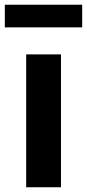

<svg xmlns="http://www.w3.org/2000/svg" viewBox="-31 -789 366 809"><path d="M79.3 0V-559.8H226V0ZM-10.6 -673.7V-769.1H315.3V-673.7Z"/></svg>

Font: Noto Sans TC Thin
Style: Regular
Weight: 100
Designer: Ryoko NISHIZUKA 西塚涼子 (kana, bopomofo & ideographs); Paul D. Hunt (Latin, Greek & Cyrillic); Sandoll Communications 산돌커뮤니
Foundry: Adobe
Version: Version 2.004-H2;hotconv 1.0.118;makeotfexe 2.5.65603